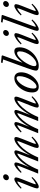

<svg xmlns="http://www.w3.org/2000/svg" viewBox="1466 -2231 776 3748"><g transform="rotate(-90 1854.0 -357.0)"><path d="M257.8 -571.3Q236.8 -571.3 223.1 -584.5Q209.5 -597.7 209.5 -617.7Q209.5 -644 230.5 -664.1Q251.5 -684.1 277.3 -684.1Q298.3 -684.1 312 -671.1Q325.7 -658.2 325.7 -638.2Q325.7 -611.3 305.2 -591.3Q284.7 -571.3 257.8 -571.3ZM83.5 11.2Q67.9 11.2 59.1 2.2Q50.3 -6.8 50.3 -23.4Q50.3 -50.3 85.4 -139.2L157.2 -318.8Q186 -391.1 186 -403.8Q186 -407.2 181.2 -407.2Q175.8 -407.2 161.1 -399.4Q146.5 -391.6 119.1 -371.6Q91.8 -351.6 60.1 -323.7L44.4 -337.4Q89.8 -390.1 145.5 -427.5Q201.2 -464.8 230 -464.8Q246.6 -464.8 255.6 -456.1Q264.6 -447.3 264.6 -431.6Q264.6 -403.3 229.5 -315.4L158.2 -135.7Q130.4 -65.9 130.4 -50.3Q130.4 -46.4 133.8 -46.4Q140.6 -46.4 154.8 -52.7Q168.9 -59.1 197.5 -79.1Q226.1 -99.1 258.3 -129.9L272 -113.8Q223.1 -59.1 168.9 -23.9Q114.7 11.2 83.5 11.2Z M339.4 0 466.3 -318.8Q495.6 -392.1 495.6 -403.8Q495.6 -407.2 490.7 -407.2Q485.4 -407.2 470.7 -399.4Q456.1 -391.6 428.7 -371.6Q401.4 -351.6 369.1 -323.7L353.5 -337.4Q400.4 -391.6 447.8 -428.2Q495.1 -464.8 522.9 -464.8Q539.1 -464.8 548.1 -456.1Q557.1 -447.3 557.1 -431.6Q557.1 -404.8 521.5 -315.4L465.3 -175.8Q500.5 -237.8 538.8 -288.8Q577.1 -339.8 609.6 -371.6Q642.1 -403.3 672.6 -425.3Q703.1 -447.3 724.6 -456.1Q746.1 -464.8 760.7 -464.8Q775.9 -464.8 784.7 -456.1Q793.5 -447.3 793.5 -431.6Q793.5 -407.2 752.9 -303.2L695.3 -155.3Q732.4 -222.7 772.9 -277.3Q813.5 -332 848.4 -366Q883.3 -399.9 917 -423.1Q950.7 -446.3 976.1 -455.6Q1001.5 -464.8 1021 -464.8Q1036.1 -464.8 1044.7 -456.1Q1053.2 -447.3 1053.2 -431.6Q1053.2 -402.3 1013.2 -303.2L946.3 -135.7Q918.9 -67.9 918.9 -50.3Q918.9 -44.9 923.8 -44.9Q929.7 -44.9 943.6 -51.5Q957.5 -58.1 985.8 -78.6Q1014.2 -99.1 1046.4 -129.4L1060.5 -113.8Q1011.2 -59.1 957.3 -23.9Q903.3 11.2 872.1 11.2Q856.9 11.2 848.1 2.7Q839.4 -5.9 839.4 -21.5Q839.4 -51.8 874 -139.2L942.4 -310.1Q975.1 -392.1 975.1 -403.8Q975.1 -407.2 970.2 -407.2Q967.3 -407.2 957.3 -402.8Q947.3 -398.4 928.5 -385.7Q909.7 -373 887.5 -354Q865.2 -335 836.4 -302.5Q807.6 -270 778.8 -229.5Q750 -189 717 -129.2Q684.1 -69.3 654.3 0H576.7L698.7 -310.1Q731.4 -392.1 731.4 -403.8Q731.4 -407.2 726.6 -407.2Q723.1 -407.2 713.4 -402.8Q703.6 -398.4 684.8 -385.7Q666 -373 644 -354Q622.1 -335 594 -302.5Q565.9 -270 537.6 -229.5Q509.3 -189 477.5 -129.2Q445.8 -69.3 417.5 0Z M1127.9 0 1254.9 -318.8Q1284.2 -392.1 1284.2 -403.8Q1284.2 -407.2 1279.3 -407.2Q1273.9 -407.2 1259.3 -399.4Q1244.6 -391.6 1217.3 -371.6Q1189.9 -351.6 1157.7 -323.7L1142.1 -337.4Q1189 -391.6 1236.3 -428.2Q1283.7 -464.8 1311.5 -464.8Q1327.6 -464.8 1336.7 -456.1Q1345.7 -447.3 1345.7 -431.6Q1345.7 -404.8 1310.1 -315.4L1253.9 -175.8Q1289.1 -237.8 1327.4 -288.8Q1365.7 -339.8 1398.2 -371.6Q1430.7 -403.3 1461.2 -425.3Q1491.7 -447.3 1513.2 -456.1Q1534.7 -464.8 1549.3 -464.8Q1564.5 -464.8 1573.2 -456.1Q1582 -447.3 1582 -431.6Q1582 -407.2 1541.5 -303.2L1483.9 -155.3Q1521 -222.7 1561.5 -277.3Q1602.1 -332 1637 -366Q1671.9 -399.9 1705.6 -423.1Q1739.3 -446.3 1764.6 -455.6Q1790 -464.8 1809.6 -464.8Q1824.7 -464.8 1833.3 -456.1Q1841.8 -447.3 1841.8 -431.6Q1841.8 -402.3 1801.8 -303.2L1734.9 -135.7Q1707.5 -67.9 1707.5 -50.3Q1707.5 -44.9 1712.4 -44.9Q1718.3 -44.9 1732.2 -51.5Q1746.1 -58.1 1774.4 -78.6Q1802.7 -99.1 1835 -129.4L1849.1 -113.8Q1799.8 -59.1 1745.8 -23.9Q1691.9 11.2 1660.6 11.2Q1645.5 11.2 1636.7 2.7Q1627.9 -5.9 1627.9 -21.5Q1627.9 -51.8 1662.6 -139.2L1731 -310.1Q1763.7 -392.1 1763.7 -403.8Q1763.7 -407.2 1758.8 -407.2Q1755.9 -407.2 1745.8 -402.8Q1735.8 -398.4 1717 -385.7Q1698.2 -373 1676 -354Q1653.8 -335 1625 -302.5Q1596.2 -270 1567.4 -229.5Q1538.6 -189 1505.6 -129.2Q1472.7 -69.3 1442.9 0H1365.2L1487.3 -310.1Q1520 -392.1 1520 -403.8Q1520 -407.2 1515.1 -407.2Q1511.7 -407.2 1502 -402.8Q1492.2 -398.4 1473.4 -385.7Q1454.6 -373 1432.6 -354Q1410.6 -335 1382.6 -302.5Q1354.5 -270 1326.2 -229.5Q1297.9 -189 1266.1 -129.2Q1234.4 -69.3 1206.1 0Z M2033.7 11.2Q1923.3 11.2 1923.3 -118.2Q1923.3 -202.1 1964.1 -283.2Q2004.9 -364.3 2069.8 -414.6Q2134.8 -464.8 2201.7 -464.8Q2256.3 -464.8 2286.4 -430.9Q2316.4 -397 2316.4 -333Q2316.4 -271 2291.7 -208Q2267.1 -145 2228 -97.2Q2189 -49.3 2137 -19Q2085 11.2 2033.7 11.2ZM2038.1 -32.2Q2068.8 -32.2 2105.5 -64.5Q2142.1 -96.7 2171.6 -144.8Q2201.2 -192.9 2221.2 -253.2Q2241.2 -313.5 2241.2 -365.7Q2241.2 -395.5 2232.7 -408.4Q2224.1 -421.4 2205.1 -421.4Q2173.8 -421.4 2137 -389.6Q2100.1 -357.9 2070.1 -310.5Q2040 -263.2 2019.8 -204.3Q1999.5 -145.5 1999.5 -95.2Q1999.5 -60.5 2009 -46.4Q2018.6 -32.2 2038.1 -32.2Z M2440.9 11.2Q2349.6 11.2 2349.6 -43Q2349.6 -83.5 2399.9 -221.7L2567.9 -684.1L2498 -695.8L2507.3 -725.1L2636.7 -712.9L2647.5 -697.8L2503.4 -304.7Q2625 -464.8 2729 -464.8Q2767.6 -464.8 2785.9 -440.7Q2804.2 -416.5 2804.2 -365.2Q2804.2 -294.4 2772.5 -225.1Q2740.7 -155.8 2689.9 -104.2Q2639.2 -52.7 2573 -20.8Q2506.8 11.2 2440.9 11.2ZM2475.6 -33.7Q2514.6 -33.7 2559.8 -64.5Q2605 -95.2 2641.1 -141.6Q2677.2 -188 2701.4 -246.3Q2725.6 -304.7 2725.6 -356.4Q2725.6 -384.3 2717.5 -397.7Q2709.5 -411.1 2690.4 -411.1Q2657.7 -411.1 2612.5 -373.3Q2567.4 -335.4 2529.3 -282.7Q2491.2 -230 2464.1 -171.1Q2437 -112.3 2437 -73.7Q2437 -52.2 2446.3 -43Q2455.6 -33.7 2475.6 -33.7Z M3074.7 -571.3Q3053.7 -571.3 3040 -584.5Q3026.4 -597.7 3026.4 -617.7Q3026.4 -644 3047.4 -664.1Q3068.4 -684.1 3094.2 -684.1Q3115.2 -684.1 3128.9 -671.1Q3142.6 -658.2 3142.6 -638.2Q3142.6 -611.3 3122.1 -591.3Q3101.6 -571.3 3074.7 -571.3ZM2900.4 11.2Q2884.8 11.2 2876 2.2Q2867.2 -6.8 2867.2 -23.4Q2867.2 -50.3 2902.3 -139.2L2974.1 -318.8Q3002.9 -391.1 3002.9 -403.8Q3002.9 -407.2 2998 -407.2Q2992.7 -407.2 2978 -399.4Q2963.4 -391.6 2936 -371.6Q2908.7 -351.6 2877 -323.7L2861.3 -337.4Q2906.7 -390.1 2962.4 -427.5Q3018.1 -464.8 3046.9 -464.8Q3063.5 -464.8 3072.5 -456.1Q3081.5 -447.3 3081.5 -431.6Q3081.5 -403.3 3046.4 -315.4L2975.1 -135.7Q2947.3 -65.9 2947.3 -50.3Q2947.3 -46.4 2950.7 -46.4Q2957.5 -46.4 2971.7 -52.7Q2985.8 -59.1 3014.4 -79.1Q3043 -99.1 3075.2 -129.9L3088.9 -113.8Q3040 -59.1 2985.8 -23.9Q2931.6 11.2 2900.4 11.2Z M3158.7 11.2Q3143.1 11.2 3134.5 2.2Q3126 -6.8 3126 -23.4Q3126 -49.3 3158.7 -139.2L3356.4 -684.6L3287.1 -695.8L3296.4 -725.1L3426.8 -712.9L3436.5 -697.8L3231.9 -135.7Q3205.1 -62.5 3205.1 -50.3Q3205.1 -46.4 3210 -46.4Q3215.8 -46.4 3229.7 -52.5Q3243.7 -58.6 3272.2 -79.1Q3300.8 -99.6 3333 -129.9L3347.2 -113.8Q3297.9 -59.1 3243.9 -23.9Q3189.9 11.2 3158.7 11.2Z M3640.1 -571.3Q3619.1 -571.3 3605.5 -584.5Q3591.8 -597.7 3591.8 -617.7Q3591.8 -644 3612.8 -664.1Q3633.8 -684.1 3659.7 -684.1Q3680.7 -684.1 3694.3 -671.1Q3708 -658.2 3708 -638.2Q3708 -611.3 3687.5 -591.3Q3667 -571.3 3640.1 -571.3ZM3465.8 11.2Q3450.2 11.2 3441.4 2.2Q3432.6 -6.8 3432.6 -23.4Q3432.6 -50.3 3467.8 -139.2L3539.6 -318.8Q3568.4 -391.1 3568.4 -403.8Q3568.4 -407.2 3563.5 -407.2Q3558.1 -407.2 3543.5 -399.4Q3528.8 -391.6 3501.5 -371.6Q3474.1 -351.6 3442.4 -323.7L3426.8 -337.4Q3472.2 -390.1 3527.8 -427.5Q3583.5 -464.8 3612.3 -464.8Q3628.9 -464.8 3637.9 -456.1Q3647 -447.3 3647 -431.6Q3647 -403.3 3611.8 -315.4L3540.5 -135.7Q3512.7 -65.9 3512.7 -50.3Q3512.7 -46.4 3516.1 -46.4Q3522.9 -46.4 3537.1 -52.7Q3551.3 -59.1 3579.8 -79.1Q3608.4 -99.1 3640.6 -129.9L3654.3 -113.8Q3605.5 -59.1 3551.3 -23.9Q3497.1 11.2 3465.8 11.2Z"/></g></svg>

Font: Elstob 6pt
Style: Italic
Weight: 400
Italic angle: -20°
Designer: Peter S. Baker
Version: Version 1.015